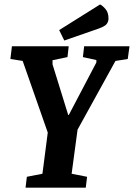

<svg xmlns="http://www.w3.org/2000/svg" viewBox="-20 -860 614 880"><path d="M97.1 0 103.1 -49.7 174.5 -63.7 198.9 -252.4 83.9 -580.8 27.6 -589.6 34.7 -648H294.9L289.3 -598.3L220.8 -584.1V-565L292.7 -332.8H295.2L421.7 -573.7V-584.8L359.9 -598.3L365.7 -648H573.6L565.5 -589.6L509.2 -580.7L335.5 -265.8L308.3 -63.7L379.1 -49.7L373.1 0ZM274.7 -674.3 251.2 -722.1 438.8 -839.7Q451 -833.5 464.1 -817.9Q477.3 -802.4 477.3 -774.8Q477.3 -761.9 469.6 -750.8Q461.8 -739.7 431.8 -728.9Z"/></svg>

Font: Faustina Light
Style: Italic
Weight: 300
Italic angle: -8°
Designer: Alfonso Garcia
Foundry: http://www.omnibus-type.com
Version: Version 1.200